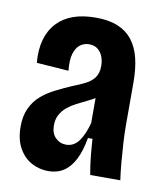

<svg xmlns="http://www.w3.org/2000/svg" viewBox="-68 -598 570 666"><g transform="rotate(10 217.0 -264.5)"><path d="M146 12Q115 12 87.5 -2.5Q60 -17 42.5 -47.5Q25 -78 25 -124Q25 -161 37.5 -188Q50 -215 71 -233.5Q92 -252 119.5 -266Q147 -280 177 -293Q203 -303 222.5 -313Q242 -323 253 -338.5Q264 -354 264 -379Q264 -396 258.5 -411Q253 -426 241 -436Q229 -446 210 -446Q193 -446 179 -436Q165 -426 158 -403.5Q151 -381 155 -343L42 -351Q38 -397 48 -432.5Q58 -468 81 -492.5Q104 -517 138 -529Q172 -541 217 -541Q263 -541 294.5 -528Q326 -515 346 -489.5Q366 -464 375 -427Q384 -390 384 -341V-192Q384 -165 386 -130.5Q388 -96 391 -61.5Q394 -27 398 0H292Q286 -33 283 -63Q280 -93 278 -125H262Q254 -79 238.5 -48.5Q223 -18 200 -3Q177 12 146 12ZM191 -89Q205 -89 216.5 -95.5Q228 -102 236.5 -114Q245 -126 252 -142.5Q259 -159 264 -178V-293L296 -294Q286 -280 270.5 -270Q255 -260 237 -251.5Q219 -243 201.5 -234Q184 -225 170 -213.5Q156 -202 147 -186Q138 -170 138 -148Q138 -120 153.5 -104.5Q169 -89 191 -89Z"/></g></svg>

Font: Bricolage Grotesque Condensed SemiBold
Style: Regular
Weight: 600
Width: 3
Designer: Mathieu Triay
Foundry: Atelier Triay
Version: Version 1.000;gftools[0.9.30]